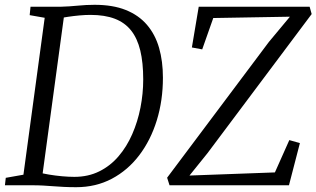

<svg xmlns="http://www.w3.org/2000/svg" viewBox="-24 -771 1316 799"><path d="M103 -743H229.5Q265 -744 300 -747.5Q335 -751 369.5 -751Q445.5 -751 499.2 -729.5Q553 -708 587.5 -667.8Q622 -627.5 638 -571.8Q654 -516 654 -447.5Q654 -353 628.5 -270.2Q603 -187.5 555.5 -125Q508 -62.5 441.5 -27.2Q375 8 293 8Q265 8 241.8 6.8Q218.5 5.5 197.5 4Q176.5 2.5 155.8 1.2Q135 0 111.5 0H-3.5L0 -31L73.5 -44L162 -697L99.5 -708ZM149 -16.5 133.5 -54.5Q153 -49 179.8 -44.5Q206.5 -40 234.5 -37.5Q262.5 -35 285.5 -35Q343 -35 389 -57.8Q435 -80.5 469.2 -120.5Q503.5 -160.5 526.2 -212.5Q549 -264.5 560.5 -323Q572 -381.5 572 -440.5Q572 -510 559.8 -560.8Q547.5 -611.5 521.5 -644.2Q495.5 -677 453.8 -693Q412 -709 352.5 -709Q331.5 -709 306.8 -706.8Q282 -704.5 260 -701.2Q238 -698 224.5 -695.5L246 -730.5ZM681.5 0 671.5 -31.5 1095 -596.5 1182.5 -701.5 863.5 -696 817.5 -565.5 774.5 -573.5 803 -743H1264.5L1273 -712.5L839 -133L764.5 -40.5L1120 -53.5L1180 -188L1224 -175.5L1178.5 0Z"/></svg>

Font: Merriweather 48pt Light
Style: Italic
Weight: 300
Italic angle: -7.8°
Version: Version 2.101